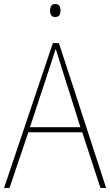

<svg xmlns="http://www.w3.org/2000/svg" viewBox="-20 -928 544 948"><path d="M476 0 386 -275H120L27 0H0L241 -715H271L504 0ZM282 -601Q276 -621 269.5 -641Q263 -661 255 -687Q248 -665 241 -643.5Q234 -622 227 -600L128 -300H377ZM252 -908Q269 -908 274 -898Q279 -888 279 -876Q279 -863 273.5 -853.5Q268 -844 252 -844Q238 -844 232.5 -853.5Q227 -863 227 -876Q227 -888 232 -898Q237 -908 252 -908Z"/></svg>

Font: Noto Sans SemiCondensed Thin
Style: Regular
Weight: 100
Width: 4
Designer: Monotype Design Team
Foundry: Monotype Imaging Inc.
Version: Version 2.013; ttfautohint (v1.8.4.7-5d5b)